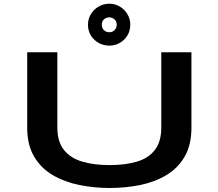

<svg xmlns="http://www.w3.org/2000/svg" viewBox="-20 -974 1140 1006"><path d="M554.5 11Q472.5 11 395 -4.8Q317.5 -20.5 256 -56.8Q194.5 -93 158.5 -154Q122.5 -215 122.5 -304.5V-700H280.5V-306Q280.5 -232 314.8 -188.8Q349 -145.5 410.8 -127.2Q472.5 -109 554.5 -109Q637 -109 697.8 -127.2Q758.5 -145.5 791.8 -188.8Q825 -232 825 -306V-700H983V-304.5Q983 -215 947.8 -154Q912.5 -93 852.2 -56.8Q792 -20.5 715 -4.8Q638 11 554.5 11ZM553 -735Q507 -735 474 -766.2Q441 -797.5 441 -845Q441 -875 456.2 -900Q471.5 -925 497 -939.8Q522.5 -954.5 553 -954.5Q582.5 -954.5 607.5 -939.8Q632.5 -925 647.5 -900Q662.5 -875 662.5 -845Q662.5 -797.5 630 -766.2Q597.5 -735 553 -735ZM553 -805Q569 -805 580.2 -816.2Q591.5 -827.5 591.5 -846Q591.5 -861.5 580.2 -872.2Q569 -883 553 -883Q535.5 -883 524.5 -872.2Q513.5 -861.5 513.5 -846Q513.5 -827.5 524.5 -816.2Q535.5 -805 553 -805Z"/></svg>

Font: Trispace Expanded SemiBold
Style: Regular
Weight: 600
Width: 7
Designer: Tyler Finck
Foundry: Etcetera Type Company
Version: Version 1.210; ttfautohint (v1.8.3)